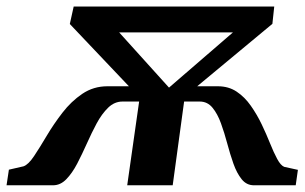

<svg xmlns="http://www.w3.org/2000/svg" viewBox="-88 -552 908 572"><path d="M-68.5 0 -61.5 -46.5 -18 -56.5Q-3.5 -61.5 13.5 -87Q30.5 -112.5 51.2 -147.5Q72 -182.5 98 -216.2Q124 -250 157.2 -272.5Q190.5 -295 232 -295H296L120 -480.5L131.5 -532.5H729L723.5 -481L499.5 -295H561Q593 -295 617 -279Q641 -263 659.2 -237Q677.5 -211 691.5 -181.8Q705.5 -152.5 716.5 -125Q727.5 -97.5 737.8 -78.5Q748 -59.5 758.5 -55L799.5 -46L793 0H668.5Q646.5 0 632 -18Q617.5 -36 607.5 -64.2Q597.5 -92.5 589 -124.5Q580.5 -156.5 570.2 -184.8Q560 -213 545 -231.2Q530 -249.5 507 -249.5H460.5L426.5 0H291L326.5 -249.5H277Q253 -249.5 234.2 -231.2Q215.5 -213 200.2 -184.8Q185 -156.5 170.8 -124.5Q156.5 -92.5 141.8 -64.2Q127 -36 109.5 -18Q92 0 70 0ZM415.5 -291 606 -455.5H267Z"/></svg>

Font: Merriweather 72pt
Style: Bold Italic
Weight: 700
Italic angle: -7.8°
Version: Version 2.101